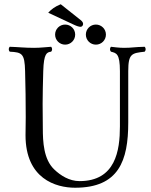

<svg xmlns="http://www.w3.org/2000/svg" viewBox="-20 -869 708 899"><path d="M238 -707C238 -681 259 -660 285 -660C311 -660 332 -681 332 -707C332 -733 311 -754 285 -754C259 -754 238 -733 238 -707ZM382 -707C382 -681 403 -660 429 -660C455 -660 476 -681 476 -707C476 -733 455 -754 429 -754C403 -754 382 -733 382 -707ZM180.5 -269C180.5 -313.5 179.4 -352.5 179.6 -383C179.9 -433.1 180.7 -475.1 182.5 -536C185 -619 199 -624.5 219.5 -627C225.5 -633 225.5 -644 219.5 -650C200 -649 170.8 -645 139.5 -645C95 -645 62.5 -649 25.5 -650C19.5 -644 19.5 -633 25.5 -627C83 -624 95.5 -619 97.5 -536C99.5 -453 100.5 -404 100.5 -321C100.5 -278 99.5 -269.2 99.5 -236C99.5 -32 241.5 10 331.5 10C536.5 10 580.5 -117 580.5 -295V-536C580.5 -619 597.5 -620 657.5 -627C663.5 -633 663.5 -644 657.5 -650C608.5 -649 598.4 -645 560.5 -645C536.6 -645 509 -649 499.5 -650C493.5 -644 493.5 -633 499.5 -627C524.5 -620.5 541.5 -619 541.5 -536V-277C541.5 -165 521.5 -21 352.5 -21C304.5 -21 263.6 -47.1 233.5 -76C184.5 -123 180.5 -204 180.5 -269ZM264.4 -849.1C238.1 -838.9 219.9 -825.1 205.8 -809.5L324.4 -754C340.6 -746.1 351.3 -743.5 357.5 -743.5C363.7 -743.5 369.1 -749.7 369.1 -756.7C369.1 -762.9 366 -768.2 357.5 -775.2Z"/></svg>

Font: Libertinus Serif Display
Style: Regular
Weight: 400
Designer: Philipp H. Poll
Foundry: Khaled Hosny
Version: Version 6.1